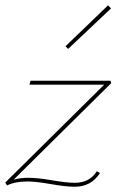

<svg xmlns="http://www.w3.org/2000/svg" viewBox="-21 -700 452 730"><path d="M401 -668 238 -514 228 -524 390 -680ZM263 -5Q320 -5 347 -49L359 -42Q326 10 263 10Q229 10 172.5 0Q116 -10 83 -10Q36 -10 6 5L-1 -6L375 -378H91L95 -393H399L402 -384L31 -17Q56 -24 86 -24Q122 -24 177 -14.5Q232 -5 263 -5Z"/></svg>

Font: EauTest Thin
Style: Italic
Weight: 250
Italic angle: -12°
Designer: Christian Thalmann (Catharsis Fonts)
Version: Version 0.001;PS 000.001;hotconv 1.0.88;makeotf.lib2.5.64775